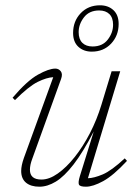

<svg xmlns="http://www.w3.org/2000/svg" viewBox="-20 -695 506 725"><path d="M281.5 -29.5 334 -198.5Q293 -119.5 257.8 -74Q222.5 -28.5 190.8 -9.2Q159 10 129 10Q96.5 10 78.2 -5.2Q60 -20.5 60 -49.5Q60 -69.5 70 -98L181 -403.5Q156.5 -402.5 122.5 -385.8Q88.5 -369 36.5 -317L27.5 -326Q82.5 -390.5 123.5 -413.2Q164.5 -436 189 -436Q201.5 -436 209.5 -425.8Q217.5 -415.5 210.5 -396.5L101.5 -94.5Q93 -72 93 -54Q93 -17 136.5 -17Q166 -17 198.2 -39.8Q230.5 -62.5 262 -102Q293.5 -141.5 319.8 -192.5Q346 -243.5 363 -299.5L401.5 -426H434L312 -22Q335 -22.5 368 -36.5Q401 -50.5 451 -97L459.5 -87.5Q408 -32 369.5 -11Q331 10 304.5 10Q281.5 10 278 1.8Q274.5 -6.5 281.5 -29.5ZM357.5 -675Q388.5 -675 408.2 -656.8Q428 -638.5 428 -604.5Q428 -560.5 399.5 -530.2Q371 -500 326.5 -500Q296 -500 276 -518.2Q256 -536.5 256 -570.5Q256 -615 284.5 -645Q313 -675 357.5 -675ZM329.5 -519.5Q367 -519.5 387 -545.5Q407 -571.5 407 -601.5Q407 -628 393 -641.8Q379 -655.5 354.5 -655.5Q317 -655.5 297 -629.5Q277 -603.5 277 -573.5Q277 -547 291 -533.2Q305 -519.5 329.5 -519.5Z"/></svg>

Font: Newsreader 16pt ExtraLight
Style: Italic
Weight: 275
Italic angle: -17°
Designer: Hugues Gentile
Foundry: Production Type
Version: Version 1.003; ttfautohint (v1.8.3)